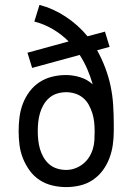

<svg xmlns="http://www.w3.org/2000/svg" viewBox="-20 -755 540 783"><path d="M250 8Q222 8 194 1.5Q166 -5 142 -20.5Q118 -36 101 -59.5Q84 -83 73.5 -109.5Q63 -136 59.5 -164Q56 -192 56 -220Q56 -249 59.5 -277Q63 -305 73 -331.5Q83 -358 100 -381Q117 -404 140.5 -419.5Q164 -435 192 -442Q220 -449 248 -449Q278 -449 307 -440Q336 -431 358 -411Q349 -443 336 -473Q323 -503 305 -531L111 -478L92 -540L260 -586Q231 -615 195.5 -636Q160 -657 120 -667L141 -735Q198 -720 248.5 -686.5Q299 -653 337 -607L408 -626L427 -564L376 -550Q395 -516 409 -479Q423 -442 431 -404Q439 -366 441.5 -326.5Q444 -287 444 -248V-221Q444 -192 440 -164Q436 -136 426 -109.5Q416 -83 399 -60Q382 -37 358 -21Q334 -5 306 1.5Q278 8 250 8ZM250 -62Q269 -62 286.5 -68.5Q304 -75 318.5 -86.5Q333 -98 343 -113.5Q353 -129 358.5 -147Q364 -165 365 -183.5Q366 -202 366 -220Q366 -239 364 -257.5Q362 -276 356.5 -293.5Q351 -311 342 -327.5Q333 -344 318.5 -356Q304 -368 286 -373.5Q268 -379 250 -379Q231 -379 213 -373.5Q195 -368 181 -356Q167 -344 157.5 -327.5Q148 -311 143 -293.5Q138 -276 136 -257.5Q134 -239 134 -221Q134 -202 136 -183.5Q138 -165 143 -147.5Q148 -130 157.5 -113.5Q167 -97 181 -85Q195 -73 213 -67.5Q231 -62 250 -62Z"/></svg>

Font: Iosevka Algr
Style: Regular
Weight: 400
Monospace: yes
Designer: Belleve Invis
Foundry: Belleve Invis
Version: Version 26.0.2; ttfautohint (v1.8.3)